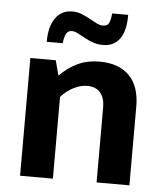

<svg xmlns="http://www.w3.org/2000/svg" viewBox="-50 -730 664 775"><g transform="rotate(5 281.5 -342.5)"><path d="M193 0H60V-477H163L179 -416Q212 -450 251.5 -468.5Q291 -487 339 -487Q418 -487 460.5 -444Q503 -401 503 -319V0H370V-305Q370 -342 352 -363.5Q334 -385 298 -385Q272 -385 243.5 -370.5Q215 -356 193 -331ZM120 -548Q120 -610 144.5 -644.5Q169 -679 213 -679Q233 -679 250.5 -672Q268 -665 284 -656Q300 -647 314 -640Q328 -633 340 -633Q360 -633 366 -649Q372 -665 373 -685H438Q439 -622 415.5 -588.5Q392 -555 347 -555Q324 -555 305.5 -562Q287 -569 271 -577.5Q255 -586 242 -593Q229 -600 218 -600Q201 -600 194 -585.5Q187 -571 185 -548Z"/></g></svg>

Font: Mukta Vaani
Style: Bold
Weight: 700
Designer: Noopur Datye, Girish Dalvi, Yashodeep Gholap, Pallavi Karambelkar
Foundry: Ek Type
Version: Version 2.538;PS 1.000;hotconv 16.6.51;makeotf.lib2.5.65220;